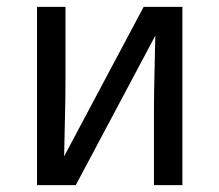

<svg xmlns="http://www.w3.org/2000/svg" viewBox="-20 -540 640 560"><path d="M88 0V-520H171V-312Q171 -255 169.5 -198Q168 -141 167 -84L399 -520H512V0H429V-208Q429 -265 430.5 -322Q432 -379 433 -436L201 0Z"/></svg>

Font: Nova Nerd Font
Style: Regular
Weight: 400
Designer: Belleve Invis
Foundry: Belleve Invis
Version: Version 24.1.4; ttfautohint (v1.8.4);Nerd Fonts 3.1.1